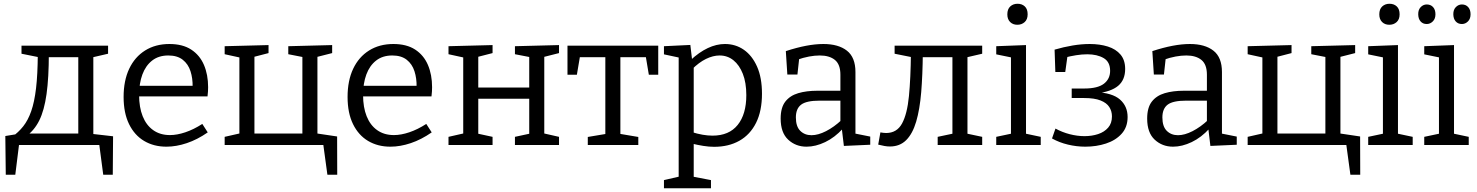

<svg xmlns="http://www.w3.org/2000/svg" viewBox="-20 -771 7854 1021"><path d="M10.7 158.3 8.3 -47.7 89.7 -61 43 -42.3Q78 -67 103.5 -99.2Q129 -131.3 146 -179.8Q163 -228.3 171.7 -301.8Q180.3 -375.3 181 -482L202 -463.7L94.3 -485.3V-528H554.7V-485.3L458.7 -463L476.3 -480.7V-45L459.3 -60.3L581.3 -46.3L579.7 158.3H529L506.3 -13.7L525 0H62L82.7 -13.7L61.3 158.3ZM117.7 -45.7 120 -61H412.3L396.3 -47V-486L410.3 -467H222.7L239.7 -486.7Q239.7 -357.7 227.5 -270.7Q215.3 -183.7 188.7 -130.2Q162 -76.7 117.7 -45.7Z M865 9Q798 9 746.6 -21.4Q695.3 -51.8 666.3 -111Q637.3 -170.3 637.3 -255.5Q637.3 -342.2 667 -405.2Q696.8 -468.2 751.8 -502.6Q806.8 -537 880.7 -537Q951.2 -537 996.7 -507.4Q1042.2 -477.7 1064.5 -425.9Q1086.7 -374 1086.7 -307.2Q1086.7 -296.3 1086 -285Q1085.2 -273.8 1083.5 -258.3H698V-314.7H1013.3L1004.3 -308.7Q1005.3 -354.2 993 -392.3Q980.8 -430.3 951.9 -453.1Q923 -476 874.8 -476Q823.7 -476 789.1 -449Q754.5 -422 737.1 -374.8Q719.7 -327.5 719.7 -265.7Q719.7 -200.5 738.7 -152.9Q757.7 -105.2 794.6 -79Q831.5 -52.7 883.7 -52.7Q921.5 -52.7 965.5 -67.5Q1009.5 -82.2 1055.8 -112L1084.7 -67Q1029.2 -28.5 973.2 -9.8Q917.2 9 865 9Z M1772.7 -45.3 1773.3 158.3H1721L1698 -10.7L1713.3 0H1174.7V-43.3L1270 -65L1253 -39V-486.7L1274 -461L1174.7 -482.7V-525.3L1408 -531.3V-488.7L1314 -464.3L1333 -488.3V-37L1311 -61H1610.7L1588 -37V-486.7L1602 -465.3L1513 -482.7V-525.3L1746.3 -531.3V-488.7L1650.3 -464.3L1668 -488.3V-39L1649 -63.7Z M2056 9Q1989 9 1937.6 -21.4Q1886.3 -51.8 1857.3 -111Q1828.3 -170.3 1828.3 -255.5Q1828.3 -342.2 1858 -405.2Q1887.8 -468.2 1942.8 -502.6Q1997.8 -537 2071.7 -537Q2142.2 -537 2187.7 -507.4Q2233.2 -477.7 2255.5 -425.9Q2277.7 -374 2277.7 -307.2Q2277.7 -296.3 2277 -285Q2276.2 -273.8 2274.5 -258.3H1889V-314.7H2204.3L2195.3 -308.7Q2196.3 -354.2 2184 -392.3Q2171.8 -430.3 2142.9 -453.1Q2114 -476 2065.8 -476Q2014.7 -476 1980.1 -449Q1945.5 -422 1928.1 -374.8Q1910.7 -327.5 1910.7 -265.7Q1910.7 -200.5 1929.7 -152.9Q1948.7 -105.2 1985.6 -79Q2022.5 -52.7 2074.7 -52.7Q2112.5 -52.7 2156.5 -67.5Q2200.5 -82.2 2246.8 -112L2275.7 -67Q2220.2 -28.5 2164.2 -9.8Q2108.2 9 2056 9Z M2365 0V-43.3L2460.3 -65L2443.3 -39V-486.7L2464.3 -461L2365 -482.7V-525.3L2599.3 -531.3V-488.7L2504.3 -464.3L2523.3 -488.3V-284L2501.3 -305.7H2817L2794.3 -284V-486.7L2808.3 -465.3L2718.3 -482.7V-525.3L2952.7 -531.3V-488.7L2856.7 -464.3L2874.3 -488.3V-39L2857.3 -65L2952.7 -43.3V0H2718.3V-43.3L2809.3 -63L2794.3 -39V-268.3L2817 -246H2501.3L2523.3 -268.3V-39L2508.3 -63L2599.3 -43.3V0Z M3105.7 0V-42.7L3216.7 -61.3L3199 -39.7V-481.3L3218.3 -467H3048.3L3066.3 -484L3047.7 -373.7H2997.7V-528H3480.3V-373.7H3430.3L3412.3 -481.3L3428.7 -467H3262L3279 -481.3V-39.7L3264.3 -61.3L3374.3 -42.7V0Z M3510.7 230V186.7L3601.7 165.7L3589 181.3V-476L3600.7 -462.7L3510.7 -482V-525.3L3651 -532L3661.3 -445.3L3651.7 -450.7Q3698 -493.7 3743.8 -515.3Q3789.7 -537 3835 -537Q3891.3 -537 3935.7 -506.2Q3980 -475.3 4006 -416.5Q4032 -357.7 4032 -272.7Q4032 -180.7 4000.5 -117.7Q3969 -54.7 3911.8 -22.5Q3854.7 9.7 3777.7 9.7Q3750 9.7 3719.8 4.8Q3689.7 0 3656.7 -8L3669 -19V181.3L3657.7 167L3760.7 186.7V230ZM3769 -49.7Q3857 -49.7 3902.8 -106.7Q3948.7 -163.7 3948.7 -265Q3948.7 -331.3 3930.2 -378.3Q3911.7 -425.3 3880 -450.7Q3848.3 -476 3806.7 -476Q3772 -476 3734.3 -457.7Q3696.7 -439.3 3658.7 -401.3L3669 -426.3V-51L3658 -69Q3718.7 -49.7 3769 -49.7Z M4529 -45.2 4516 -63 4607.7 -44.7V-1.3L4467.5 5L4456 -91L4463 -88Q4419.3 -39.8 4368.1 -15.4Q4317 9 4269 9Q4211.3 9 4171.3 -28.3Q4131.3 -65.5 4131.3 -140.5Q4131.3 -198.7 4156 -230.6Q4180.8 -262.5 4224.6 -275.5Q4268.5 -288.5 4326.5 -288.5H4457.5L4449 -278.5V-373.8Q4449 -428.5 4419.8 -452.3Q4390.5 -476 4339.5 -476Q4312.5 -476 4282.4 -470.4Q4252.2 -464.8 4218.2 -452.8L4230.5 -466L4220.5 -374.8H4166.8L4158.8 -499.2Q4216.3 -518 4266 -527.5Q4315.7 -537 4358.5 -537Q4438.5 -537 4483.7 -501.5Q4529 -466 4529 -388ZM4212.2 -146.7Q4212.2 -98.2 4235.7 -75.1Q4259.2 -52 4295.2 -52Q4330.5 -52 4372.9 -73.7Q4415.3 -95.5 4454.8 -132.5L4449 -111V-245L4457.5 -235.8H4339Q4268.2 -235.8 4240.2 -214.4Q4212.2 -193 4212.2 -146.7Z M4712.3 8Q4698.3 8 4683.2 5.3Q4668 2.7 4650 -2L4661.7 -67Q4670 -65.7 4677.3 -64.7Q4684.7 -63.7 4692 -63.7Q4749.3 -63.7 4776.8 -114.3Q4804.3 -165 4813.5 -260.2Q4822.7 -355.3 4824 -488L4845 -463.7L4737.3 -485.3V-528H5203V-485.3L5107 -463L5124.7 -488.3V-51.3L5116 -61.7L5203 -43.3V0H4966.3V-43.3L5053.3 -61.7L5044.7 -51.3V-490.3L5058.7 -467H4862L4887.3 -490Q4886.3 -373 4878.7 -280.8Q4871 -188.7 4852 -124.3Q4833 -60 4799 -26Q4765 8 4712.3 8Z M5436 -51.3 5427.3 -61.7 5514.3 -43.3V0H5277.7V-43.3L5364.7 -61.7L5356 -51.3V-473L5364 -464.3L5277.7 -482V-525.3L5436 -531.3ZM5390 -639.3Q5366.3 -639.3 5351.5 -654Q5336.7 -668.7 5336.7 -694.7Q5336.7 -722.3 5352.2 -736.7Q5367.7 -751 5391 -751Q5414.7 -751 5429.7 -736.8Q5444.7 -722.7 5444.7 -695Q5444.7 -667.7 5428.8 -653.5Q5413 -639.3 5390 -639.3Z M5751.3 9Q5705.3 9 5659.2 -2Q5613 -13 5574.3 -34.7L5592.7 -87.3Q5628.3 -67.7 5668.7 -57.3Q5709 -47 5747 -47Q5786.3 -47 5819.5 -58Q5852.7 -69 5872.8 -92.2Q5893 -115.3 5893 -152Q5893 -180 5878.8 -202Q5864.7 -224 5832.3 -236.8Q5800 -249.7 5745 -249.7H5679V-300.3H5745.3Q5817.3 -300.3 5850.3 -325.8Q5883.3 -351.3 5883.3 -394.3Q5883.3 -442 5848.7 -462.2Q5814 -482.3 5761.7 -482.3Q5733.3 -482.3 5702.2 -477.3Q5671 -472.3 5639 -464L5658 -483.7L5644.7 -388.3H5592L5588 -507Q5636 -521 5683.3 -529Q5730.7 -537 5774.7 -537Q5828.3 -537 5871.2 -523.5Q5914 -510 5938.7 -480.7Q5963.3 -451.3 5963.3 -404.3Q5963.3 -346 5925.8 -314.5Q5888.3 -283 5808.3 -273.7L5806 -281.3Q5895.3 -277.3 5935.8 -241.7Q5976.3 -206 5976.3 -148.7Q5976.3 -94.7 5944.3 -59.5Q5912.3 -24.3 5861.2 -7.7Q5810 9 5751.3 9Z M6478 -45.2 6465 -63 6556.7 -44.7V-1.3L6416.5 5L6405 -91L6412 -88Q6368.3 -39.8 6317.1 -15.4Q6266 9 6218 9Q6160.3 9 6120.3 -28.3Q6080.3 -65.5 6080.3 -140.5Q6080.3 -198.7 6105 -230.6Q6129.8 -262.5 6173.6 -275.5Q6217.5 -288.5 6275.5 -288.5H6406.5L6398 -278.5V-373.8Q6398 -428.5 6368.8 -452.3Q6339.5 -476 6288.5 -476Q6261.5 -476 6231.4 -470.4Q6201.2 -464.8 6167.2 -452.8L6179.5 -466L6169.5 -374.8H6115.8L6107.8 -499.2Q6165.3 -518 6215 -527.5Q6264.7 -537 6307.5 -537Q6387.5 -537 6432.7 -501.5Q6478 -466 6478 -388ZM6161.2 -146.7Q6161.2 -98.2 6184.7 -75.1Q6208.2 -52 6244.2 -52Q6279.5 -52 6321.9 -73.7Q6364.3 -95.5 6403.8 -132.5L6398 -111V-245L6406.5 -235.8H6288Q6217.2 -235.8 6189.2 -214.4Q6161.2 -193 6161.2 -146.7Z M7212.7 -45.3 7213.3 158.3H7161L7138 -10.7L7153.3 0H6614.7V-43.3L6710 -65L6693 -39V-486.7L6714 -461L6614.7 -482.7V-525.3L6848 -531.3V-488.7L6754 -464.3L6773 -488.3V-37L6751 -61H7050.7L7028 -37V-486.7L7042 -465.3L6953 -482.7V-525.3L7186.3 -531.3V-488.7L7090.3 -464.3L7108 -488.3V-39L7089 -63.7Z M7414 -51.3 7405.3 -61.7 7492.3 -43.3V0H7255.7V-43.3L7342.7 -61.7L7334 -51.3V-473L7342 -464.3L7255.7 -482V-525.3L7414 -531.3ZM7368 -639.3Q7344.3 -639.3 7329.5 -654Q7314.7 -668.7 7314.7 -694.7Q7314.7 -722.3 7330.2 -736.7Q7345.7 -751 7369 -751Q7392.7 -751 7407.7 -736.8Q7422.7 -722.7 7422.7 -695Q7422.7 -667.7 7406.8 -653.5Q7391 -639.3 7368 -639.3Z M7754 -643.3Q7733.3 -643.3 7721 -657.2Q7708.7 -671 7708.3 -695Q7708 -719.3 7721.8 -733.3Q7735.7 -747.3 7754 -747.3Q7774.7 -747.3 7787.3 -733.3Q7800 -719.3 7800 -695Q7800 -671 7786.2 -657.2Q7772.3 -643.3 7754 -643.3ZM7567 -643.3Q7546.3 -643.3 7534.2 -657.2Q7522 -671 7521.7 -695Q7521.3 -719.3 7535 -733.3Q7548.7 -747.3 7567 -747.3Q7588 -747.3 7600.7 -733.3Q7613.3 -719.3 7613.3 -695Q7613.3 -671 7599.3 -657.2Q7585.3 -643.3 7567 -643.3ZM7712 -51.3 7703.3 -61.7 7790.3 -43.3V0H7553.7V-43.3L7640.7 -61.7L7632 -51.3V-473L7640 -464.3L7553.7 -482V-525.3L7712 -531.3Z"/></svg>

Font: Bitter Thin
Style: Regular
Weight: 100
Designer: Sol Matas, and Bitter project Authors
Foundry: Sol Matas
Version: Version 2.002